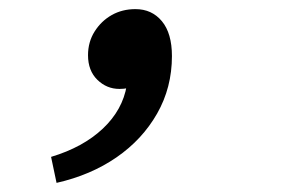

<svg xmlns="http://www.w3.org/2000/svg" viewBox="-20 -197 640 421"><path d="M104 204 92 147Q162 126 205.5 85Q249 44 258 -10L273 -93L302 -26Q293 -17 277.5 -9.5Q262 -2 242 -2Q214 -2 193.5 -22Q173 -42 173 -76Q173 -105 187.5 -128Q202 -151 225 -164Q248 -177 277 -177Q313 -177 335 -150.5Q357 -124 357 -74Q357 -5 324.5 52Q292 109 235.5 148Q179 187 104 204Z"/></svg>

Font: Source Code Pro SemiBold
Style: Italic
Weight: 600
Italic angle: -11°
Monospace: yes
Designer: Paul D. Hunt, Teo Tuominen
Foundry: Adobe Systems Incorporated
Version: Version 1.016;hotconv 1.0.116;makeotfexe 2.5.65601